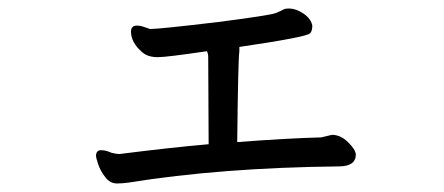

<svg xmlns="http://www.w3.org/2000/svg" viewBox="-20 -428 1040 450"><path d="M254 2Q238 2 226.5 -13Q215 -28 210 -43.5Q205 -59 205 -62Q205 -76 217 -76Q228 -76 241 -70Q252 -67 260 -67Q378 -82 469 -90L468 -294Q468 -302 465 -308Q370 -294 350 -294Q327 -294 314 -305Q287 -328 287 -354Q287 -368 301 -368Q309 -368 318.5 -364.5Q328 -361 332 -360Q353 -360 488 -376Q613 -392 626.5 -397.5Q640 -403 644 -405.5Q648 -408 657 -408Q674 -408 691.5 -396Q709 -384 712 -368Q712 -356 707 -350Q698 -341 541 -318V-308Q538 -288 536 -95Q654 -104 733 -106L758 -112Q778 -112 795.5 -95Q813 -78 814 -66Q814 -38 774 -38Q498 -35 281 0Q266 2 254 2Z"/></svg>

Font: LXGW WenKai Medium
Style: Regular
Weight: 500
Designer: LXGW / Fontworks Inc.
Foundry: LXGW / Fontworks Inc.
Version: Version 1.501; October 10, 2024